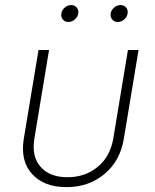

<svg xmlns="http://www.w3.org/2000/svg" viewBox="-20 -748 625 776"><path d="M248.5 8.3Q157.7 8.3 109.6 -44.7Q61.5 -97.7 76.2 -187.5L135.7 -545.9H178.2L119.1 -189Q106.9 -115.7 144 -73.7Q181.2 -31.7 252.9 -31.7Q324.2 -31.7 375 -73.7Q425.8 -115.7 438 -189L497.1 -545.9H540L480.5 -187.5Q465.8 -97.7 402.3 -44.7Q338.9 8.3 248.5 8.3ZM256.3 -659.2Q242.2 -659.2 233.9 -669.2Q225.6 -679.2 228 -693.4Q230 -707.5 241.7 -717.5Q253.4 -727.5 267.6 -727.5Q281.7 -727.5 290 -717.5Q298.3 -707.5 296.4 -693.4Q293.9 -679.2 282.2 -669.2Q270.5 -659.2 256.3 -659.2ZM456.1 -659.2Q441.9 -659.2 433.6 -669.2Q425.3 -679.2 427.2 -693.4Q429.7 -707.5 441.4 -717.5Q453.1 -727.5 467.3 -727.5Q481.4 -727.5 489.7 -717.5Q498 -707.5 495.6 -693.4Q493.7 -679.2 481.9 -669.2Q470.2 -659.2 456.1 -659.2Z"/></svg>

Font: Inter Extra Light
Style: Italic
Weight: 200
Italic angle: -9.39999°
Designer: Rasmus Andersson
Foundry: rsms
Version: Version 4.000;git-3c8e0fc